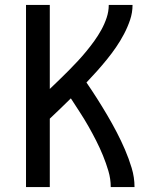

<svg xmlns="http://www.w3.org/2000/svg" viewBox="-20 -755 640 775"><path d="M85 0V-735H181V-396Q200 -414 219 -432.5Q238 -451 257 -470Q276 -489 294 -508.5Q312 -528 328.5 -548Q345 -568 360.5 -589.5Q376 -611 389 -634.5Q402 -658 410.5 -683.5Q419 -709 419 -735H515Q515 -704 505 -674.5Q495 -645 480.5 -617.5Q466 -590 448.5 -564.5Q431 -539 411.5 -515Q392 -491 371.5 -468Q351 -445 329 -422Q351 -390 372 -357Q393 -324 413 -290Q433 -256 451 -221.5Q469 -187 484.5 -151Q500 -115 511.5 -77Q523 -39 523 0H427Q427 -33 417.5 -65Q408 -97 395.5 -127.5Q383 -158 368 -187.5Q353 -217 336.5 -246Q320 -275 302 -302.5Q284 -330 266 -358Q245 -337 223.5 -316.5Q202 -296 181 -276V0Z"/></svg>

Font: Iosevka Fixed Curly Md Ex
Style: Regular
Weight: 500
Width: 7
Monospace: yes
Designer: Belleve Invis
Foundry: Belleve Invis
Version: Version 30.1.2